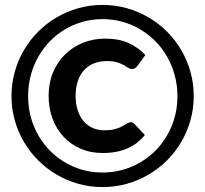

<svg xmlns="http://www.w3.org/2000/svg" viewBox="-20 -751 832 778"><path d="M508.5 -256Q514 -256 518.5 -253.8Q523 -251.5 526 -247.5L567 -204Q539 -168.5 496.5 -149.8Q454 -131 396.5 -131Q346.5 -131 306 -148.8Q265.5 -166.5 236.8 -197.8Q208 -229 192.5 -271.2Q177 -313.5 177 -363Q177 -414 194.5 -456.5Q212 -499 243 -529.8Q274 -560.5 315.8 -577.5Q357.5 -594.5 406.5 -594.5Q462.5 -594.5 502.2 -576Q542 -557.5 569 -528L536.5 -483.5Q533.5 -479.5 528.5 -475.5Q523.5 -471.5 515 -471.5Q506.5 -471.5 499 -476.5Q491.5 -481.5 481 -487.5Q470.5 -493.5 454.5 -498.5Q438.5 -503.5 413 -503.5Q383 -503.5 359.5 -493.8Q336 -484 319.8 -465.8Q303.5 -447.5 295 -421.5Q286.5 -395.5 286.5 -363Q286.5 -329 295.2 -303Q304 -277 319.5 -259.2Q335 -241.5 356.2 -232.2Q377.5 -223 402.5 -223Q427 -223 442.8 -227Q458.5 -231 469.5 -236.5Q480.5 -242 489 -247.5Q497.5 -253 508.5 -256ZM26.5 -361.5Q26.5 -412.5 39.8 -459.8Q53 -507 77 -548Q101 -589 134.8 -622.8Q168.5 -656.5 209.5 -680.5Q250.5 -704.5 297.5 -717.8Q344.5 -731 395.5 -731Q446.5 -731 493.8 -717.8Q541 -704.5 582 -680.5Q623 -656.5 656.8 -622.8Q690.5 -589 714.5 -548Q738.5 -507 751.8 -459.8Q765 -412.5 765 -361.5Q765 -311 751.8 -263.8Q738.5 -216.5 714.5 -175.8Q690.5 -135 656.8 -101.2Q623 -67.5 582 -43.5Q541 -19.5 493.8 -6.2Q446.5 7 395.5 7Q344.5 7 297.5 -6.2Q250.5 -19.5 209.5 -43.5Q168.5 -67.5 134.8 -101.2Q101 -135 77 -175.8Q53 -216.5 39.8 -263.5Q26.5 -310.5 26.5 -361.5ZM94 -361.5Q94 -296.5 117.2 -240Q140.5 -183.5 181.2 -141.8Q222 -100 277 -76Q332 -52 395.5 -52Q459 -52 514.5 -76Q570 -100 611 -141.8Q652 -183.5 675.5 -240Q699 -296.5 699 -361.5Q699 -405 688.2 -445Q677.5 -485 658 -519.8Q638.5 -554.5 610.8 -582.8Q583 -611 549.5 -631.2Q516 -651.5 477 -662.5Q438 -673.5 395.5 -673.5Q353 -673.5 314.2 -662.5Q275.5 -651.5 242 -631.2Q208.5 -611 181.2 -582.8Q154 -554.5 134.5 -519.8Q115 -485 104.5 -445Q94 -405 94 -361.5Z"/></svg>

Font: LatoHex
Style: Bold
Weight: 700
Designer: Lukasz Dziedzic
Foundry: tyPoland Lukasz Dziedzic
Version: Version 1.104; Western+Polish opensource